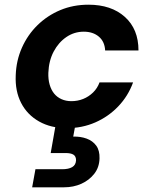

<svg xmlns="http://www.w3.org/2000/svg" viewBox="-20 -534 649 818"><path d="M265 12Q197 12 146.5 -16.5Q96 -45 70 -95.5Q44 -146 47 -213Q49 -276 73.5 -331Q98 -386 140 -427Q182 -468 237 -491Q292 -514 357 -514Q454 -514 512 -462Q570 -410 570 -319H428Q426 -357 401 -378Q376 -399 337 -399Q296 -399 262.5 -376Q229 -353 208.5 -314Q188 -275 186 -224Q185 -196 191.5 -173.5Q198 -151 210.5 -135.5Q223 -120 242 -111.5Q261 -103 284 -103Q311 -103 334.5 -112.5Q358 -122 376.5 -140Q395 -158 404 -183H547Q526 -125 484 -81Q442 -37 386 -12.5Q330 12 265 12ZM117 264 131 187H245Q272 187 287.5 178Q303 169 304 149Q304 132 293 125Q282 118 259 118H196L218 -7H302L292 48Q323 47 349 56.5Q375 66 390 86.5Q405 107 404 141Q403 179 381.5 206.5Q360 234 326.5 249Q293 264 253 264Z"/></svg>

Font: DM Sans 16pt
Style: Bold Italic
Weight: 700
Italic angle: -10°
Version: Version 4.004;gftools[0.9.30]